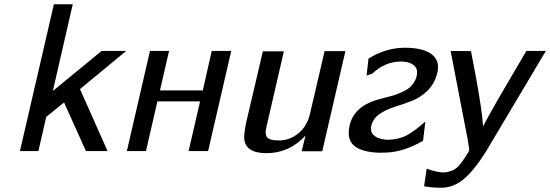

<svg xmlns="http://www.w3.org/2000/svg" viewBox="-20 -712 2593 905"><path d="M74 0 234 -692H323L229 -283L459 -472H575L357 -292L487 0H385L282 -229L198 -161L161 0Z M578 0 687 -472H777L734 -286H936L978 -472H1070L961 0H869L923 -234H722L668 0Z M1140 -133 1219 -470H1318L1238 -123Q1236 -118 1235 -110L1234 -103Q1230 -85 1234 -75Q1238 -50 1295 -50Q1345 -50 1386 -83Q1427 -116 1441 -175L1510 -471H1608L1499 1H1402L1420 -73Q1344 10 1236 10Q1136 10 1131 -60Q1130 -81 1140 -133Z M1985 -139 1974 -48Q1882 4 1802 7Q1792 8 1771 8Q1687 6 1650 -24.5Q1613 -55 1628 -121Q1648 -208 1755 -241Q1761 -243 1790.5 -250.5Q1820 -258 1834 -262Q1848 -266 1873.5 -277.5Q1899 -289 1912 -300.5Q1925 -312 1935.5 -331Q1946 -350 1946 -373Q1946 -395 1925 -408.5Q1904 -422 1871 -422Q1795 -422 1735 -365L1708 -356L1717 -436Q1800 -487 1888 -487Q1973 -487 2013.5 -457Q2054 -427 2042 -372Q2030 -319 1996 -285.5Q1962 -252 1921.5 -236.5Q1881 -221 1840.5 -208.5Q1800 -196 1769 -174.5Q1738 -153 1730 -119Q1727 -111 1729 -103Q1729 -81 1751 -67.5Q1773 -54 1812 -53Q1864 -56 1899 -75Q1934 -94 1985 -139Z M2104 -472Q2120 -472 2152.5 -471.5Q2185 -471 2200 -471L2224 -345Q2253 -185 2257 -116Q2265 -133 2297 -190Q2329 -247 2361.5 -302Q2394 -357 2426.5 -413Q2459 -469 2461 -472H2553L2269 5Q2214 92 2165.5 132.5Q2117 173 2059 173Q2019 173 1979 166L1991 83Q2029 97 2058 100Q2079 103 2102 95Q2125 89 2143 69Q2161 49 2184 11Q2191 1 2192 -5Q2192 -8 2189 -27Q2186 -46 2184 -57Z"/></svg>

Font: Coval
Style: Italic
Weight: 400
Foundry: Context Ltd
Version: Version 001.000